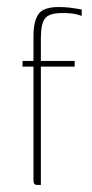

<svg xmlns="http://www.w3.org/2000/svg" viewBox="-20 -525 262 545"><path d="M44 -352H75V-423Q75 -464 89 -484.5Q103 -505 146 -505Q164 -505 176.5 -503.5Q189 -502 197.5 -500.5Q206 -499 212 -498V-480Q206 -482 198.5 -484Q191 -486 181 -487Q171 -488 157 -488Q120 -488 108 -473Q96 -458 96 -417V-352H192V-336H96V0H87Q80 0 77.5 -3Q75 -6 75 -16V-336H44Z"/></svg>

Font: Genos Thin Thin
Style: Regular
Weight: 250
Version: Version 1.010